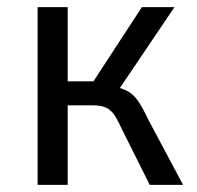

<svg xmlns="http://www.w3.org/2000/svg" viewBox="-20 -516 551 536"><path d="M85 0V-496H169V-289H241L376 -496H467L305 -256L294 -275Q322 -270 338 -260.5Q354 -251 366.5 -232.5Q379 -214 394 -182L491 0H398L321 -154Q311 -176 302 -191Q293 -206 279 -214Q265 -222 239 -222H169V0Z"/></svg>

Font: Nunito Sans 7pt Condensed
Style: Regular
Weight: 400
Width: 3
Designer: Vernon Adams
Foundry: Vernon Adams
Version: Version 3.101;gftools[0.9.27]